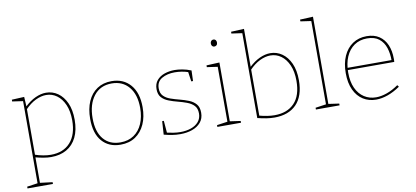

<svg xmlns="http://www.w3.org/2000/svg" viewBox="-85 -1066 3459 1598"><g transform="rotate(-10 1645.0 -267.5)"><path d="M33 230V215L130 201L123 209V-499L130 -491L33 -505V-520L138 -525L143 -439L139 -441Q185 -485 232 -506.5Q279 -528 322 -528Q377 -528 421.5 -497Q466 -466 492.5 -407.5Q519 -349 519 -265Q519 -178 489 -117Q459 -56 404 -24.5Q349 7 274 7Q243 7 208.5 1Q174 -5 136 -15L143 -21V209L135 201L248 215V230ZM275 -12Q380 -12 439 -78Q498 -144 498 -264Q498 -342 474 -396.5Q450 -451 410 -480Q370 -509 320 -509Q277 -509 230.5 -486.5Q184 -464 139 -417L143 -430V-28L138 -37Q212 -12 275 -12Z M876 -528Q976 -528 1035 -460Q1094 -392 1094 -270Q1094 -188 1066 -126Q1038 -64 986 -29Q934 6 860 6Q762 6 704.5 -59.5Q647 -125 647 -249Q647 -334 674.5 -396.5Q702 -459 753.5 -493.5Q805 -528 876 -528ZM874 -509Q777 -509 722.5 -438.5Q668 -368 668 -251Q668 -136 719.5 -74.5Q771 -13 862 -13Q929 -13 976 -45Q1023 -77 1048 -134.5Q1073 -192 1073 -267Q1073 -380 1019.5 -444.5Q966 -509 874 -509Z M1253 -400Q1253 -359 1275.5 -336Q1298 -313 1334 -300.5Q1370 -288 1409.5 -278Q1449 -268 1485 -253.5Q1521 -239 1543.5 -213Q1566 -187 1566 -140Q1566 -91 1538.5 -58.5Q1511 -26 1465.5 -10Q1420 6 1365 6Q1328 6 1295 0.5Q1262 -5 1227 -14L1234 -127H1248L1257 -19L1251 -27Q1277 -21 1308 -16Q1339 -11 1368 -11Q1418 -11 1458.5 -25Q1499 -39 1523 -67.5Q1547 -96 1547 -137Q1547 -180 1524.5 -203.5Q1502 -227 1466 -240.5Q1430 -254 1390.5 -264Q1351 -274 1315 -288Q1279 -302 1256.5 -327Q1234 -352 1234 -397Q1234 -442 1258.5 -471Q1283 -500 1323 -514Q1363 -528 1409 -528Q1438 -528 1474.5 -521.5Q1511 -515 1548 -500L1545 -411H1530L1517 -500L1523 -490Q1466 -509 1407 -509Q1343 -509 1298 -483Q1253 -457 1253 -400Z M1788 -21 1781 -29 1878 -15V0H1678V-15L1775 -29L1768 -21V-499L1775 -491L1678 -505V-520L1788 -525ZM1770 -663Q1759 -663 1752 -671Q1745 -679 1745 -692Q1745 -706 1752.5 -714Q1760 -722 1771 -722Q1783 -722 1790 -714Q1797 -706 1797 -692Q1797 -678 1789 -670.5Q1781 -663 1770 -663Z M2161 6Q2129 6 2093 0.5Q2057 -5 2018 -15V-741L2027 -731L1928 -745V-760L2038 -765V-437L2034 -441Q2080 -485 2127 -506.5Q2174 -528 2217 -528Q2272 -528 2316.5 -497Q2361 -466 2387.5 -407.5Q2414 -349 2414 -265Q2414 -197 2396.5 -146Q2379 -95 2346 -61.5Q2313 -28 2266.5 -11Q2220 6 2161 6ZM2165 -13Q2272 -13 2332.5 -76Q2393 -139 2393 -264Q2393 -342 2369 -396.5Q2345 -451 2305 -480Q2265 -509 2215 -509Q2172 -509 2125.5 -486.5Q2079 -464 2034 -417L2038 -432V-22L2033 -33Q2107 -13 2165 -13Z M2621 -21 2614 -29 2711 -15V0H2511V-15L2608 -29L2601 -21V-739L2608 -731L2511 -745V-760L2621 -765Z M3020 6Q2959 6 2911 -24Q2863 -54 2835.5 -112.5Q2808 -171 2808 -254Q2808 -337 2835.5 -398.5Q2863 -460 2913.5 -494Q2964 -528 3032 -528Q3095 -528 3137.5 -499.5Q3180 -471 3201.5 -421Q3223 -371 3223 -305Q3223 -300 3223 -294Q3223 -288 3222 -277H2817V-296H3211L3202 -290Q3203 -349 3187 -399Q3171 -449 3133.5 -479Q3096 -509 3032 -509Q2969 -509 2923.5 -477.5Q2878 -446 2853.5 -389Q2829 -332 2829 -256Q2829 -178 2854 -124Q2879 -70 2923 -41.5Q2967 -13 3023 -13Q3066 -13 3114.5 -30Q3163 -47 3213 -82L3224 -67Q3170 -30 3118.5 -12Q3067 6 3020 6Z"/></g></svg>

Font: Bitter Thin
Style: Regular
Weight: 100
Designer: Sol Matas, and Bitter project Authors
Foundry: Sol Matas
Version: Version 2.002